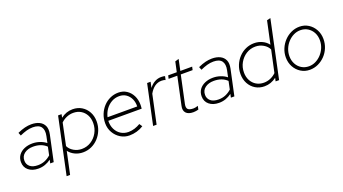

<svg xmlns="http://www.w3.org/2000/svg" viewBox="-66 -1367 3980 2227"><g transform="rotate(-20 1924.0 -253.5)"><path d="M187 10Q112 10 66 -28Q20 -66 20 -130Q20 -179 45.5 -214.5Q71 -250 116 -269.5Q161 -289 217 -289Q264 -289 308 -274Q352 -259 384 -233L401 -314Q416 -385 387.5 -424Q359 -463 285 -463Q247 -463 209 -452.5Q171 -442 124 -421L109 -459Q160 -482 201 -492Q242 -502 281 -502Q339 -502 380.5 -481.5Q422 -461 440 -420.5Q458 -380 445 -318L377 0H334L343 -43Q309 -18 270 -4Q231 10 187 10ZM195 -29Q241 -29 280 -45Q319 -61 354 -92L375 -192Q314 -251 213 -251Q148 -251 105.5 -219.5Q63 -188 63 -132Q63 -87 96.5 -58Q130 -29 195 -29Z M462 204 610 -492H653L645 -451Q711 -502 791 -502Q854 -502 902.5 -472.5Q951 -443 979 -391.5Q1007 -340 1007 -274Q1007 -216 986 -164.5Q965 -113 928 -73.5Q891 -34 842.5 -12Q794 10 738 10Q684 10 638.5 -12Q593 -34 564 -72L505 204ZM737 -32Q800 -32 851 -64Q902 -96 932.5 -150.5Q963 -205 963 -271Q963 -327 940 -369.5Q917 -412 877 -436Q837 -460 784 -460Q742 -460 702.5 -443.5Q663 -427 632 -397L575 -126Q594 -85 639 -58.5Q684 -32 737 -32Z M1312 10Q1252 10 1202 -20.5Q1152 -51 1122 -103Q1092 -155 1092 -219Q1092 -278 1112.5 -329Q1133 -380 1169 -419Q1205 -458 1253 -480Q1301 -502 1355 -502Q1413 -502 1457 -473Q1501 -444 1526 -394Q1551 -344 1551 -280Q1551 -275 1550 -257.5Q1549 -240 1548 -234H1136Q1134 -176 1156.5 -130Q1179 -84 1220 -58Q1261 -32 1314 -32Q1353 -32 1390.5 -44Q1428 -56 1461 -76L1485 -40Q1448 -16 1402.5 -3Q1357 10 1312 10ZM1142 -276H1508Q1510 -326 1491.5 -367.5Q1473 -409 1437 -434.5Q1401 -460 1351 -460Q1300 -460 1257 -436Q1214 -412 1184 -370.5Q1154 -329 1142 -276Z M1604 0 1709 -492H1752L1737 -421Q1765 -459 1803 -480.5Q1841 -502 1884 -502Q1916 -502 1932 -496L1922 -451Q1912 -456 1899.5 -458Q1887 -460 1874 -460Q1782 -460 1723 -355L1647 0Z M2099 10Q2037 10 2009 -20.5Q1981 -51 1993 -106L2067 -452H1960L1969 -492H2075L2102 -616L2148 -630L2119 -492H2265L2256 -452H2110L2038 -115Q2028 -70 2046 -50.5Q2064 -31 2115 -31Q2126 -31 2138.5 -33.5Q2151 -36 2171 -42L2162 1Q2146 5 2130.5 7.5Q2115 10 2099 10Z M2417 10Q2342 10 2296 -28Q2250 -66 2250 -130Q2250 -179 2275.5 -214.5Q2301 -250 2346 -269.5Q2391 -289 2447 -289Q2494 -289 2538 -274Q2582 -259 2614 -233L2631 -314Q2646 -385 2617.5 -424Q2589 -463 2515 -463Q2477 -463 2439 -452.5Q2401 -442 2354 -421L2339 -459Q2390 -482 2431 -492Q2472 -502 2511 -502Q2569 -502 2610.5 -481.5Q2652 -461 2670 -420.5Q2688 -380 2675 -318L2607 0H2564L2573 -43Q2539 -18 2500 -4Q2461 10 2417 10ZM2425 -29Q2471 -29 2510 -45Q2549 -61 2584 -92L2605 -192Q2544 -251 2443 -251Q2378 -251 2335.5 -219.5Q2293 -188 2293 -132Q2293 -87 2326.5 -58Q2360 -29 2425 -29Z M2978 10Q2916 10 2867 -19.5Q2818 -49 2790 -101Q2762 -153 2762 -218Q2762 -277 2783 -328Q2804 -379 2841 -418.5Q2878 -458 2927 -480Q2976 -502 3031 -502Q3085 -502 3131 -480Q3177 -458 3205 -420L3265 -700L3310 -711L3159 0H3116L3125 -41Q3058 10 2978 10ZM2985 -32Q3027 -32 3066 -48.5Q3105 -65 3136 -95L3194 -366Q3175 -407 3130 -433.5Q3085 -460 3032 -460Q2969 -460 2918 -427.5Q2867 -395 2836.5 -341Q2806 -287 2806 -221Q2806 -166 2829 -123Q2852 -80 2892.5 -56Q2933 -32 2985 -32Z M3537 10Q3477 10 3428 -20.5Q3379 -51 3350.5 -103Q3322 -155 3322 -219Q3322 -276 3343.5 -327Q3365 -378 3402.5 -417.5Q3440 -457 3488.5 -479.5Q3537 -502 3591 -502Q3652 -502 3700.5 -471.5Q3749 -441 3777.5 -389Q3806 -337 3806 -273Q3806 -216 3785 -164.5Q3764 -113 3726.5 -74Q3689 -35 3640.5 -12.5Q3592 10 3537 10ZM3541 -32Q3585 -32 3624.5 -51.5Q3664 -71 3695 -104.5Q3726 -138 3744 -181.5Q3762 -225 3762 -273Q3762 -327 3739.5 -369Q3717 -411 3677.5 -435.5Q3638 -460 3587 -460Q3543 -460 3503.5 -440.5Q3464 -421 3433 -387.5Q3402 -354 3384 -310.5Q3366 -267 3366 -219Q3366 -166 3388.5 -123.5Q3411 -81 3451 -56.5Q3491 -32 3541 -32Z"/></g></svg>

Font: Red Hat Display VF
Style: Italic
Weight: 300
Italic angle: -12°
Designer: Pentagram, MCKL
Foundry: Pentagram, MCKL
Version: Version 1.023